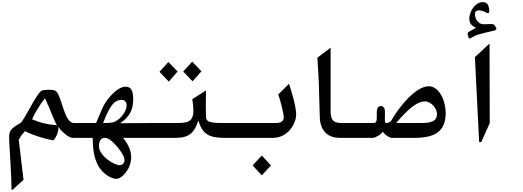

<svg xmlns="http://www.w3.org/2000/svg" viewBox="-20 -1301 4940 1812"><path d="M678 -140C580 -140 564 -412 502 -445C476 -459 394 -455 373 -445C324 -421 203 -152 171 -139C76 -84 61 -67 67 29C74 146 89 397 89 489L97 491L202 396L157 19C175 -17 189 -34 216 -63C310 -17 407 10 483 24C514 -5 537 -72 530 -106C542 -85 560 -66 584 -45C627 -7 649 0 670 0H700V-140ZM283 -175C292 -201 343 -299 405 -373C450 -278 491 -162 517 -119C427 -126 366 -140 283 -175Z M1400 -140 1113 -138C1201 -196 1237 -261 1237 -366C1237 -442 1218 -483 1167 -483C1118 -483 1065 -444 1012 -382C953 -313 944 -272 887 -140H700V0H855C855 38 857 71 860 101C872 217 915 278 928 295C972 353 1041 387 1076 387C1134 387 1218 290 1218 183C1218 119 1188 56 1141 0H1400ZM1049 -324C1076 -352 1109 -359 1127 -359C1160 -359 1175 -334 1175 -306C1175 -247 1108 -159 1040 -145C1020 -141 993 -140 953 -140C991 -243 1027 -301 1049 -324ZM1155 211C1155 242 1130 258 1112 258C1050 258 914 165 914 80C914 10 947 0 969 0C990 0 1019 9 1072 68C1091 89 1155 163 1155 211Z M1797 -534 1881 -628 1794 -719 1709 -626ZM1573 -531 1656 -626 1569 -716 1485 -623ZM2100 -140C1990 -140 1928 -142 1924 -193C1922 -224 1922 -400 1924 -448L1795 -365C1801 -325 1805 -289 1805 -259C1805 -144 1745 -140 1630 -140H1400V0H1639C1764 0 1814 -47 1852 -164C1891 -33 1955 0 2100 0Z M2100 0H2557C2689 0 2775 -124 2775 -222C2775 -296 2726 -461 2707 -510L2606 -409C2625 -361 2657 -230 2658 -196C2660 -155 2624 -140 2586 -140H2100ZM2451 354 2537 260 2451 167 2364 260Z M3183 0H3500V-140H3200C3123 -140 3100 -174 3100 -253V-851L2975 -756C2990 -543 2989 -528 2998 -195C3002 -52 3090 0 3183 0Z M3500 0C3519 0 3581 -32 3591 -59C3599 -44 3649 0 3676 0H3893C4080 0 4186 -58 4186 -234C4186 -355 4123 -487 4026 -487C3904 -487 3748 -295 3675 -167C3667 -153 3648 -140 3631 -140C3614 -140 3612 -146 3612 -180L3613 -239C3614 -279 3600 -300 3575 -300C3550 -300 3536 -279 3536 -240V-188C3536 -153 3524 -140 3509 -140H3500ZM3718 -140C3814 -250 3905 -344 3991 -344C4047 -344 4104 -279 4104 -227C4104 -158 4054 -140 3953 -140Z M4414 -938C4482 -975 4491 -977 4643 -1012C4655 -1015 4670 -1024 4663 -1038L4652 -1056C4643 -1071 4637 -1074 4611 -1074C4590 -1074 4562 -1072 4548 -1072C4480 -1072 4462 -1138 4462 -1170C4462 -1189 4472 -1203 4503 -1203C4535 -1203 4579 -1176 4584 -1176C4591 -1176 4598 -1183 4598 -1198C4595 -1251 4579 -1281 4536 -1281C4464 -1281 4409 -1192 4409 -1125C4409 -1089 4425 -1057 4473 -1040L4412 -1005C4400 -998 4393 -992 4393 -982C4393 -976 4395 -972 4401 -952C4402 -947 4405 -933 4414 -938ZM4502 40H4522L4602 -140L4600 -890L4462 -762Z"/></svg>

Font: Kawkab Mono
Style: Bold
Weight: 700
Monospace: yes
Designer: Abdullah Arif
Foundry: Abdullah Arif
Version: Version 1.000;PS 000.500;hotconv 1.0.88;makeotf.lib2.5.64775